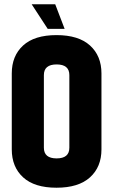

<svg xmlns="http://www.w3.org/2000/svg" viewBox="-20 -867 529 897"><path d="M128 -847H238L282 -732H203ZM304 -516Q304 -566 244.5 -566Q185 -566 185 -516V-177Q185 -127 244.5 -127Q304 -127 304 -177ZM35 -524Q35 -606 88 -654.5Q141 -703 244 -703Q347 -703 400.5 -654.5Q454 -606 454 -524V-169Q454 -87 400.5 -38.5Q347 10 244 10Q141 10 88 -38.5Q35 -87 35 -169Z"/></svg>

Font: Khand
Style: Bold
Weight: 700
Designer: Devanagari: Sanchit Sawaria, Jyotish Sonowal; Latin: Satya Rajpurohit
Foundry: Indian Type Foundry
Version: Version 1.101;PS 1.0;hotconv 1.0.78;makeotf.lib2.5.61930; tt